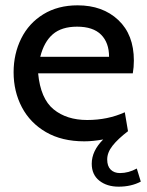

<svg xmlns="http://www.w3.org/2000/svg" viewBox="-20 -520 552 720"><path d="M508 161Q472 180 425 180Q381 180 352.5 157.5Q324 135 324 94Q324 46 367 3Q328 10 296 10Q212 10 152.5 -24.5Q93 -59 62 -118Q31 -177 31 -249Q31 -318 59.5 -375.5Q88 -433 142.5 -466.5Q197 -500 271 -500Q365 -500 423.5 -445Q482 -390 482 -293Q482 -268 478 -245H123Q132 -150 181 -110Q230 -70 307 -70Q384 -70 448 -99L460 -28Q422 1 402 26.5Q382 52 382 78Q382 103 395 116Q408 129 430 129Q462 129 493 112ZM131 -307H389Q389 -360 359 -390Q329 -420 269 -420Q211 -420 178 -391.5Q145 -363 131 -307Z"/></svg>

Font: Cabin
Style: Regular
Weight: 400
Designer: Pablo Impallari
Foundry: Pablo Impallari. http://www.impallari.com Igino Marini. http://www.ikern.com
Version: Version 2.001